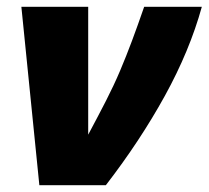

<svg xmlns="http://www.w3.org/2000/svg" viewBox="-20 -546 615 566"><path d="M43 -526H240V-149Q270 -205 293 -250Q316 -295 334 -337.5Q352 -380 369 -425.5Q386 -471 405 -526H575Q539 -396 466 -263.5Q393 -131 292 0H96Z"/></svg>

Font: Raleway Black
Style: Italic
Weight: 900
Italic angle: -12°
Designer: Matt McInerney, Pablo Impallari, Rodrigo Fuenzalida
Foundry: Matt McInerney, Pablo Impallari, Rodrigo Fuenzalida
Version: Version 4.101;RELEASE